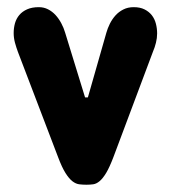

<svg xmlns="http://www.w3.org/2000/svg" viewBox="-20 -508 468 528"><path d="M292 -76.2Q281.2 -47.9 272 -32.5Q262.7 -17.1 253.9 -9.8Q245.1 -2.4 236.3 -1.2Q227.5 0 217.8 0Q207 0 197.8 -1.2Q188.5 -2.4 179.2 -9.5Q169.9 -16.6 160.2 -32Q150.4 -47.4 139.6 -76.2L29.3 -365.2Q24.9 -377 21.2 -390.4Q17.6 -403.8 17.6 -417Q17.6 -431.2 21.2 -444.1Q24.9 -457 33.2 -466.8Q41.5 -476.6 54.7 -482.4Q67.9 -488.3 86.9 -488.3Q100.6 -488.3 112.1 -482.4Q123.5 -476.6 132.6 -466.8Q141.6 -457 148.4 -444.3Q155.3 -431.6 159.2 -418L213.9 -240.2H221.7L272.5 -418Q275.9 -430.2 282.2 -442.9Q288.6 -455.6 297.6 -465.6Q306.6 -475.6 319.1 -481.9Q331.5 -488.3 347.7 -488.3Q365.2 -488.3 377.4 -482.2Q389.6 -476.1 397.5 -466.1Q405.3 -456.1 408.7 -442.9Q412.1 -429.7 412.1 -416Q412.1 -403.3 408.9 -390.6Q405.8 -377.9 400.4 -365.2Z"/></svg>

Font: Concert One
Style: Regular
Weight: 400
Version: Version 1.003